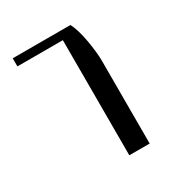

<svg xmlns="http://www.w3.org/2000/svg" viewBox="-139 -662 713 761"><g transform="rotate(-30 217.5 -282.0)"><path d="M328.1 0H234.9V-526.9H26.9V-564H291Q308.6 -529.8 318.4 -472.4Q328.1 -415 328.1 -379.9Z"/></g></svg>

Font: Wesal
Style: Regular
Weight: 300
Designer: Ahmed zaza
Foundry: Ahmed zaza
Version: Version 2.01